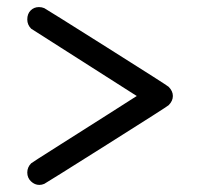

<svg xmlns="http://www.w3.org/2000/svg" viewBox="-20 -577 565 542"><path d="M57 -522Q57 -538 66.5 -547.5Q76 -557 90 -557Q98 -557 105 -554Q111 -551 281.5 -443.5Q452 -336 456 -332Q468 -320 468 -306Q468 -292 456 -280Q452 -276 281.5 -168.5Q111 -61 105 -58Q98 -55 91 -55Q78 -55 67.5 -65Q57 -75 57 -90Q57 -105 68 -116Q70 -118 139.5 -162Q209 -206 284.5 -254Q360 -302 366 -306L68 -496Q57 -507 57 -522Z"/></svg>

Font: KaTeX_Typewriter
Style: Regular
Weight: 400
Version: Version 1.1; ttfautohint (v1.3)